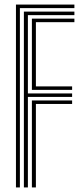

<svg xmlns="http://www.w3.org/2000/svg" viewBox="-20 -820 362 840"><path d="M49.8 0V-800H305.5V-784.5H67V0ZM119.5 0V-380.5H295.5V-365.2H137V0ZM84.5 0V-769.2H305.5V-753.8H102V-411.2H295.5V-396H102V0ZM119.5 -426.8V-738.5H305.5V-723H137V-442H295.5V-426.8Z"/></svg>

Font: Big Shoulders Inline Display Thin SemiBold
Style: Regular
Weight: 600
Version: Version 2.002